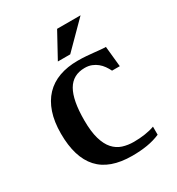

<svg xmlns="http://www.w3.org/2000/svg" viewBox="-174 -825 870 945"><g transform="rotate(-30 261.0 -352.5)"><path d="M342.8 -44.9Q376.5 -44.9 407 -49.6Q437.5 -54.2 460.9 -63V-17.1Q427.2 -2.4 387.7 4.2Q348.1 10.7 301.8 10.7Q174.3 10.7 112.8 -56.9Q51.3 -124.5 51.3 -259.3Q51.3 -326.7 68.4 -377.2Q85.4 -427.7 117.7 -461.7Q149.9 -495.6 196.5 -512.5Q243.2 -529.3 301.8 -529.3Q327.1 -529.3 349.1 -527.6Q371.1 -525.9 390.1 -523.9Q409.2 -522 425.8 -520.3Q442.4 -518.6 456.5 -518.6L468.3 -402.3H424.3Q417 -417.5 407 -431.6Q397 -445.8 383.5 -456.8Q370.1 -467.8 353 -474.6Q335.9 -481.4 314 -481.4Q246.6 -481.4 215.1 -427Q183.6 -372.6 183.6 -259.3Q183.6 -194.8 195.8 -153.1Q208 -111.3 229.5 -87.4Q251 -63.5 280 -54.2Q309.1 -44.9 342.8 -44.9ZM293 -715.8H426.3L286.1 -574.7H215.8Z"/></g></svg>

Font: Arian AMU Serif
Style: Bold
Weight: 700
Designer: Ruben Hakobyan (Tarumian)
Foundry: Ruben Hakobyan (Tarumian)
Version: Version 1.002